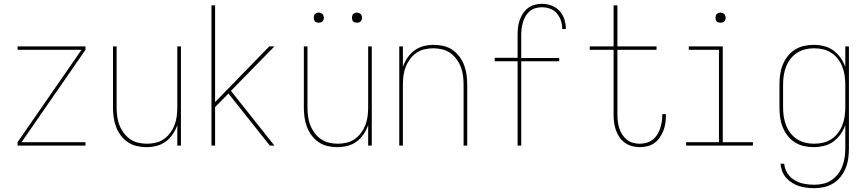

<svg xmlns="http://www.w3.org/2000/svg" viewBox="-20 -763 4540 1006"><path d="M72 0V-18L407 -502H72V-520H428V-502L93 -18H428V0Z M747 8Q721 8 695.5 2Q670 -4 649 -18.5Q628 -33 612.5 -54Q597 -75 588 -99Q579 -123 575.5 -148.5Q572 -174 572 -200V-520H591V-200Q591 -177 594 -153.5Q597 -130 605.5 -108Q614 -86 628 -67Q642 -48 661 -34.5Q680 -21 703.5 -15.5Q727 -10 750 -10Q773 -10 796.5 -15.5Q820 -21 839 -34.5Q858 -48 872 -67Q886 -86 894.5 -108Q903 -130 906 -153.5Q909 -177 909 -200V-520H928V0H909V-107Q900 -82 885 -59.5Q870 -37 848 -21Q826 -5 800 1.5Q774 8 747 8Z M1418 0H1394L1177 -273L1107 -202V0H1088V-735H1107V-228L1391 -520H1418L1190 -287Z M1747 8Q1721 8 1695.5 2Q1670 -4 1649 -18.5Q1628 -33 1612.5 -54Q1597 -75 1588 -99Q1579 -123 1575.5 -148.5Q1572 -174 1572 -200V-520H1591V-200Q1591 -177 1594 -153.5Q1597 -130 1605.5 -108Q1614 -86 1628 -67Q1642 -48 1661 -34.5Q1680 -21 1703.5 -15.5Q1727 -10 1750 -10Q1773 -10 1796.5 -15.5Q1820 -21 1839 -34.5Q1858 -48 1872 -67Q1886 -86 1894.5 -108Q1903 -130 1906 -153.5Q1909 -177 1909 -200V-520H1928V0H1909V-107Q1900 -82 1885 -59.5Q1870 -37 1848 -21Q1826 -5 1800 1.5Q1774 8 1747 8ZM1850 -644Q1845 -644 1839.5 -645.5Q1834 -647 1830.5 -650.5Q1827 -654 1825.5 -659.5Q1824 -665 1824 -670Q1824 -675 1825.5 -680.5Q1827 -686 1830.5 -689.5Q1834 -693 1839.5 -695Q1845 -697 1850 -697Q1855 -697 1860.5 -695Q1866 -693 1869.5 -689.5Q1873 -686 1875 -680.5Q1877 -675 1877 -670Q1877 -665 1875 -659.5Q1873 -654 1869.5 -650.5Q1866 -647 1860.5 -645.5Q1855 -644 1850 -644ZM1650 -644Q1645 -644 1639.5 -645.5Q1634 -647 1630.5 -650.5Q1627 -654 1625.5 -659.5Q1624 -665 1624 -670Q1624 -675 1625.5 -680.5Q1627 -686 1630.5 -689.5Q1634 -693 1639.5 -695Q1645 -697 1650 -697Q1655 -697 1660.5 -695Q1666 -693 1669.5 -689.5Q1673 -686 1675 -680.5Q1677 -675 1677 -670Q1677 -665 1675 -659.5Q1673 -654 1669.5 -650.5Q1666 -647 1660.5 -645.5Q1655 -644 1650 -644Z M2072 0V-520H2091V-413Q2100 -438 2115 -460.5Q2130 -483 2152 -499Q2174 -515 2200 -521.5Q2226 -528 2253 -528Q2279 -528 2304.5 -522Q2330 -516 2351 -501.5Q2372 -487 2387.5 -466Q2403 -445 2412 -421Q2421 -397 2424.5 -371.5Q2428 -346 2428 -320V0H2409V-320Q2409 -343 2406 -366.5Q2403 -390 2394.5 -412Q2386 -434 2372 -453Q2358 -472 2339 -485.5Q2320 -499 2296.5 -504.5Q2273 -510 2250 -510Q2227 -510 2203.5 -504.5Q2180 -499 2161 -485.5Q2142 -472 2128 -453Q2114 -434 2105.5 -412Q2097 -390 2094 -366.5Q2091 -343 2091 -320V0Z M2692 0V-442H2572V-460H2692V-579Q2692 -599 2694 -618.5Q2696 -638 2702.5 -656.5Q2709 -675 2719.5 -691.5Q2730 -708 2745.5 -720Q2761 -732 2780 -737.5Q2799 -743 2819 -743Q2845 -743 2869.5 -734Q2894 -725 2911.5 -706Q2929 -687 2937 -662Q2945 -637 2945 -611H2926Q2926 -633 2919 -654.5Q2912 -676 2897.5 -693Q2883 -710 2862 -717.5Q2841 -725 2819 -725Q2802 -725 2785 -720Q2768 -715 2755 -704Q2742 -693 2733.5 -678Q2725 -663 2720 -646.5Q2715 -630 2713 -613Q2711 -596 2711 -579V-459H2910V-442H2711V0Z M3332 8Q3311 8 3291 2.5Q3271 -3 3254 -15Q3237 -27 3225.5 -44.5Q3214 -62 3207 -81.5Q3200 -101 3197.5 -121.5Q3195 -142 3195 -163V-502H3070V-520H3195V-735H3215V-520H3420V-502H3215V-163Q3215 -145 3217 -127Q3219 -109 3224.5 -91.5Q3230 -74 3240 -58.5Q3250 -43 3264 -31.5Q3278 -20 3296 -15Q3314 -10 3332 -10Q3350 -10 3367.5 -15Q3385 -20 3399 -30.5Q3413 -41 3422.5 -56Q3432 -71 3438 -87.5Q3444 -104 3447 -122Q3450 -140 3450 -157V-165H3469V-156Q3469 -136 3466 -116Q3463 -96 3455.5 -77.5Q3448 -59 3436.5 -42Q3425 -25 3408.5 -13.5Q3392 -2 3372 3Q3352 8 3332 8Z M3575 0V-18H3747V-502H3589V-520H3767V-18H3925V0ZM3755 -644Q3750 -644 3744.5 -645.5Q3739 -647 3735.5 -650.5Q3732 -654 3730.5 -659.5Q3729 -665 3729 -670Q3729 -675 3730.5 -680.5Q3732 -686 3735.5 -689.5Q3739 -693 3744.5 -695Q3750 -697 3755 -697Q3760 -697 3765.5 -695Q3771 -693 3774.5 -689.5Q3778 -686 3780 -680.5Q3782 -675 3782 -670Q3782 -665 3780 -659.5Q3778 -654 3774.5 -650.5Q3771 -647 3765.5 -645.5Q3760 -644 3755 -644Z M4247 223Q4227 223 4206.5 220.5Q4186 218 4167 212Q4148 206 4130.5 195Q4113 184 4099.5 169Q4086 154 4078.5 134.5Q4071 115 4070 95H4089Q4091 122 4106 145Q4121 168 4144 181.5Q4167 195 4193.5 200Q4220 205 4247 205Q4270 205 4293.5 199.5Q4317 194 4336.5 181Q4356 168 4370.5 149Q4385 130 4393.5 108Q4402 86 4405.5 62.5Q4409 39 4409 15V-108Q4400 -82 4384 -59.5Q4368 -37 4346 -21Q4324 -5 4297 1.5Q4270 8 4243 8Q4217 8 4191 2Q4165 -4 4143.5 -18Q4122 -32 4106 -53Q4090 -74 4080.5 -98Q4071 -122 4067.5 -148Q4064 -174 4064 -200V-320Q4064 -346 4067.5 -372Q4071 -398 4080.5 -422Q4090 -446 4106 -467Q4122 -488 4143.5 -502Q4165 -516 4191 -522Q4217 -528 4243 -528Q4270 -528 4297 -521.5Q4324 -515 4346 -499Q4368 -483 4384 -460.5Q4400 -438 4409 -412V-520H4428V15Q4428 41 4424.5 67Q4421 93 4411 117.5Q4401 142 4385 162.5Q4369 183 4347 197Q4325 211 4299 217Q4273 223 4247 223ZM4246 -10Q4270 -10 4293 -15.5Q4316 -21 4336 -34Q4356 -47 4370.5 -66Q4385 -85 4393.5 -107Q4402 -129 4405.5 -152.5Q4409 -176 4409 -200V-320Q4409 -344 4405.5 -367.5Q4402 -391 4393.5 -413Q4385 -435 4370.5 -454Q4356 -473 4336 -486Q4316 -499 4293 -504.5Q4270 -510 4246 -510Q4222 -510 4199 -504.5Q4176 -499 4156 -486Q4136 -473 4121.5 -454Q4107 -435 4098.5 -413Q4090 -391 4086.5 -367.5Q4083 -344 4083 -320V-200Q4083 -176 4086.5 -152.5Q4090 -129 4098.5 -107Q4107 -85 4121.5 -66Q4136 -47 4156 -34Q4176 -21 4199 -15.5Q4222 -10 4246 -10Z"/></svg>

Font: Iosevka Thin
Style: Regular
Weight: 100
Monospace: yes
Designer: Belleve Invis
Foundry: Belleve Invis
Version: Version 32.5.0; ttfautohint (v1.8.4)